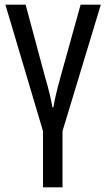

<svg xmlns="http://www.w3.org/2000/svg" viewBox="-20 -557 451 817"><path d="M246 240V1L409 -537H323L236 -224C223 -177 212 -132 207 -100H203C199 -127 188 -175 171 -232L89 -537H3L163 1V240Z"/></svg>

Font: Noto Sans Condensed
Style: Regular
Weight: 400
Width: 3
Designer: Monotype Design Team
Foundry: Monotype Imaging Inc.
Version: Version 2.013